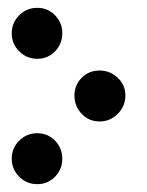

<svg xmlns="http://www.w3.org/2000/svg" viewBox="-20 -466 374 490"><path d="M10 -381Q10 -408 29 -427Q48 -446 75 -446Q102 -446 120.5 -427Q139 -408 139 -381Q139 -354 120.5 -335Q102 -316 75 -316Q48 -316 29 -335Q10 -354 10 -381ZM234 -156Q207 -156 188.5 -175.5Q170 -195 170 -222Q170 -249 188.5 -267.5Q207 -286 234 -286Q261 -286 280.5 -267.5Q300 -249 300 -222Q300 -195 280.5 -175.5Q261 -156 234 -156ZM10 -61Q10 -88 29 -107Q48 -126 75 -126Q102 -126 120.5 -107Q139 -88 139 -61Q139 -34 120.5 -15Q102 4 75 4Q48 4 29 -15Q10 -34 10 -61Z"/></svg>

Font: Triodion
Style: Regular
Weight: 400
Version: Version 1.201; ttfautohint (v1.8.4.7-5d5b)